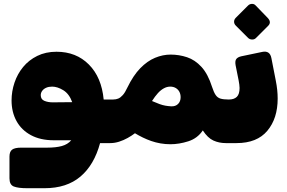

<svg xmlns="http://www.w3.org/2000/svg" viewBox="-20 -745 1515 1013"><path d="M123 248Q76 248 53 239Q30 230 30 196V81Q30 55 44 44.5Q58 34 92 34H229Q275 34 306 25.5Q337 17 356 -5H263Q193 -5 143 -32Q93 -59 67 -106.5Q41 -154 41 -215Q41 -263 56.5 -309Q72 -355 102 -391.5Q132 -428 176.5 -450Q221 -472 278 -472Q382 -472 449 -404.5Q516 -337 527 -220H576Q591 -220 591 -205L592 -20Q592 10 562 10H508Q477 125 404.5 186.5Q332 248 215 248ZM258 -205 361 -206Q345 -250 314 -269Q283 -288 255 -288Q237 -288 223.5 -282Q210 -276 202.5 -265.5Q195 -255 195 -243Q195 -221 214 -213Q233 -205 258 -205Z M879 16Q852 16 826.5 11.5Q801 7 778 -1Q755 -9 733.5 -19.5Q712 -30 692 -42Q675 -29 653.5 -17Q632 -5 608.5 2.5Q585 10 562 10Q547 10 547 -5V-190Q547 -220 577 -220Q592 -220 604 -225Q616 -230 628 -243.5Q640 -257 652 -283Q683 -347 720 -385Q757 -423 798 -440Q839 -457 880 -457Q925 -457 967 -443Q1009 -429 1043 -392Q1077 -355 1099 -286Q1108 -258 1118 -243.5Q1128 -229 1144 -224.5Q1160 -220 1186 -220Q1201 -220 1201 -205V-20Q1201 10 1171 10Q1136 10 1106 -3.5Q1076 -17 1050 -57Q1022 -15 973.5 0.5Q925 16 879 16ZM883 -184Q906 -183 919.5 -196.5Q933 -210 933 -232Q933 -248 926.5 -260.5Q920 -273 907.5 -280.5Q895 -288 878 -288Q861 -288 844.5 -279Q828 -270 813 -253.5Q798 -237 782 -212Q805 -202 821.5 -196Q838 -190 852.5 -187.5Q867 -185 883 -184Z M1171 10Q1164 10 1160 6Q1156 2 1156 -5V-190Q1156 -204 1164 -212Q1172 -220 1186 -220H1188Q1215 -220 1229.5 -234Q1244 -248 1244 -281Q1244 -289 1242.5 -299.5Q1241 -310 1239 -321L1223 -401Q1219 -424 1227 -434Q1235 -444 1253 -448L1363 -471Q1404 -480 1412 -438L1435 -320Q1440 -295 1442.5 -271.5Q1445 -248 1445 -225Q1445 -120 1390.5 -55Q1336 10 1228 10ZM1330 -544Q1322 -536 1309.5 -536.5Q1297 -537 1289 -545L1224 -610Q1215 -619 1215 -630.5Q1215 -642 1224 -651L1289 -716Q1297 -724 1309 -724.5Q1321 -725 1329 -716L1392 -651Q1414 -628 1395 -609Z"/></svg>

Font: Rubik Black
Style: Regular
Weight: 900
Designer: Hubert and Fischer
Foundry: Hubert and Fischer
Version: Version 2.300;gftools[0.9.30]